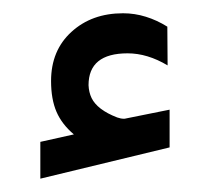

<svg xmlns="http://www.w3.org/2000/svg" viewBox="-20 -1163 309 288"><path d="M90.8 -961.4Q72.8 -976.6 64.7 -995.4Q56.6 -1014.2 56.6 -1041.5Q56.6 -1087.4 87.2 -1115.2Q117.7 -1143.1 164.6 -1143.1Q182.1 -1143.1 198.7 -1137.9Q215.3 -1132.8 231 -1123L231.4 -1064.9Q201.2 -1083 171.4 -1083Q112.8 -1083 112.8 -1035.2Q113.3 -1024.4 117.4 -1015.9Q121.6 -1007.3 131.1 -1000Q140.6 -992.7 155.8 -986.8Q158.7 -985.8 160.9 -985.4Q163.1 -984.9 165.5 -984.9Q166 -984.9 166.7 -984.9Q167.5 -984.9 168 -985.1Q168.5 -985.4 169.4 -985.4Q181.6 -987.8 204.1 -992.4Q226.6 -997.1 234.4 -998.5V-941.9L40.5 -895V-950.2Z"/></svg>

Font: Shabnam WOL
Style: WOL
Weight: 400
Foundry: DejaVu fonts team - Redesigned by Saber Rastikerdar - Based on Vazir font
Version: Version 5.0.0